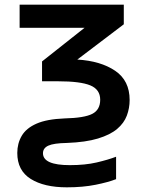

<svg xmlns="http://www.w3.org/2000/svg" viewBox="-20 -562 640 822"><path d="M266 240Q169 240 111.5 204Q54 168 54 93Q54 52 73 19.5Q92 -13 136 -32.5Q180 -52 256 -55Q341 -57 375 -74.5Q409 -92 409 -135Q409 -179 366.5 -196.5Q324 -214 229 -214H160V-299L342 -443H64V-542H510V-458L311 -307Q411 -301 473 -259Q535 -217 535 -134Q535 -99 523 -67Q511 -35 481.5 -10Q452 15 399.5 31Q347 47 266 50Q210 51 187 61.5Q164 72 164 94Q164 145 279 145Q345 145 394 133.5Q443 122 477 109V205Q444 218 389.5 229Q335 240 266 240Z"/></svg>

Font: Noto Sans Mono SemiBold
Style: Regular
Weight: 600
Designer: Monotype Design Team
Foundry: Monotype Imaging Inc.
Version: Version 2.014; ttfautohint (v1.8.4.7-5d5b)